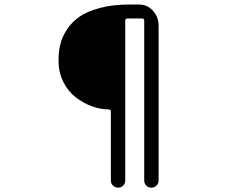

<svg xmlns="http://www.w3.org/2000/svg" viewBox="-20 -784 1040 860"><path d="M476.6 25.4V-284.2Q476.6 -293.9 466.8 -293.9Q430.7 -293.9 392.6 -307.6Q354.5 -321.3 320.3 -347.2Q286.1 -373 264.2 -416Q242.2 -459 242.2 -511.7Q242.2 -514.6 242.2 -517.6Q242.2 -551.8 250 -584Q257.8 -618.2 279.8 -651.9Q301.8 -685.5 336.4 -709.5Q371.1 -733.4 428.2 -748.5Q485.4 -763.7 557.6 -763.7Q585 -763.7 605.5 -763.7Q641.6 -762.7 666 -734.9Q690.4 -707 690.4 -669.9V25.4Q690.4 38.1 680.7 47.4Q670.9 56.6 657.7 56.6Q644.5 56.6 635.3 47.4Q626 38.1 626 25.4V-691.4Q626 -701.2 616.2 -701.2H550.8Q541 -701.2 541 -691.4V25.4Q541 38.1 531.7 47.4Q522.5 56.6 509.3 56.6Q496.1 56.6 486.3 47.4Q476.6 38.1 476.6 25.4Z"/></svg>

Font: Gen Jyuu GothicX Regular
Style: Regular
Weight: 400
Designer: [Source Han Sans]
Ryoko NISHIZUKA  (kana & ideographs); Paul D. Hunt (Latin, Greek & Cyrillic); Wenlong ZHANG  (bopomofo
Version: Version 1.002.20150607